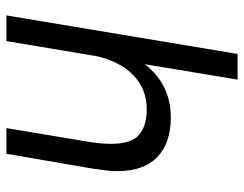

<svg xmlns="http://www.w3.org/2000/svg" viewBox="-101 -659 760 598"><g transform="rotate(90 279.0 -360.0)"><path d="M148 -720H228L180 -431Q243 -512 346 -512Q425 -512 469 -470Q513 -428 513 -346Q513 -317 507 -284L506 -279H507L459 0H379L422 -258Q428 -297 428 -325Q428 -389 400 -413Q372 -437 320 -437Q258 -437 215 -396Q172 -355 155 -281L108 0H28Z"/></g></svg>

Font: Oak Sans
Style: Italic
Weight: 400
Italic angle: -9.49998°
Foundry: Erik Kennedy, Walven
Version: Version 1.000